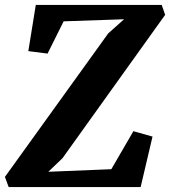

<svg xmlns="http://www.w3.org/2000/svg" viewBox="-36 -763 694 783"><path d="M-0.5 0 -16 -41.5 405.5 -627 470 -684.5 223.5 -676 158 -544.5 79.5 -554.5 110 -743H623.5L637.5 -702.5L219 -118L161 -62.5L418 -73L508 -228L586 -206L537.5 0Z"/></svg>

Font: Merriweather 20pt ExtraBold
Style: Italic
Weight: 800
Italic angle: -7.8°
Version: Version 2.101